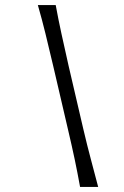

<svg xmlns="http://www.w3.org/2000/svg" viewBox="-20 -733 486 753"><path d="M294 0Q284 -55.5 273 -107.8Q262 -160 246 -228L188.5 -475Q171.5 -547.5 158.2 -601.5Q145 -655.5 128.5 -713H198.5Q209 -656 220.8 -601.8Q232.5 -547.5 249 -475L306.5 -228Q322.5 -160 336.5 -107.8Q350.5 -55.5 365 0Z"/></svg>

Font: Commissioner Flair Light
Style: Italic
Weight: 300
Italic angle: -12°
Designer: Kostas Bartsokas
Foundry: Kostas Bartsokas
Version: Version 1.000; ttfautohint (v1.8.3)